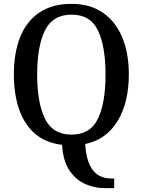

<svg xmlns="http://www.w3.org/2000/svg" viewBox="-20 -745 742 997"><path d="M523 232Q472 232 423.5 211Q375 190 341.5 141.5Q308 93 302 7Q217 -3 161.5 -51Q106 -99 79 -178Q52 -257 52 -359Q52 -470 84.5 -552Q117 -634 184 -679.5Q251 -725 352 -725Q447 -725 513.5 -679.5Q580 -634 614.5 -551.5Q649 -469 649 -358Q649 -213 590.5 -116.5Q532 -20 422 3Q427 73 446 112Q465 151 494 166.5Q523 182 558 182H573V232ZM351 -46Q449 -46 488.5 -128.5Q528 -211 528 -358Q528 -505 488.5 -587Q449 -669 352 -669Q254 -669 213.5 -587Q173 -505 173 -358Q173 -211 213.5 -128.5Q254 -46 351 -46Z"/></svg>

Font: Noto Serif Thai SemiCondensed Medium
Style: Regular
Weight: 500
Width: 4
Designer: Monotype Design Team
Foundry: Monotype Imaging Inc.
Version: Version 2.002; ttfautohint (v1.8.4.7-5d5b)